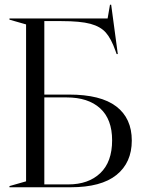

<svg xmlns="http://www.w3.org/2000/svg" viewBox="-20 -790 601 810"><path d="M20 -5 90 -25V-687L20 -707V-712H434L444 -770H449L477 -562H472L467 -576Q449 -627 426.5 -652.5Q404 -678 361.5 -689.5Q319 -701 239 -701H167V-391H271Q405 -391 470.5 -341Q536 -291 536 -197Q536 -104 471.5 -52Q407 0 278 0H20ZM268 -12Q353 -12 403 -59.5Q453 -107 453 -198Q453 -287 402.5 -333Q352 -379 261 -379H167V-12Z"/></svg>

Font: Nyght Serif Light
Style: Regular
Weight: 300
Designer: Maksym Kobuzan
Version: Version 0.410